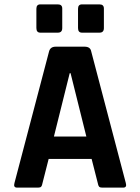

<svg xmlns="http://www.w3.org/2000/svg" viewBox="-20 -856 640 876"><path d="M146 -728V-816Q146 -836 164 -836H244Q264 -836 264 -817V-728Q264 -707 244 -707H164Q146 -707 146 -728ZM336 -728V-816Q336 -836 354 -836H434Q454 -836 454 -817V-728Q454 -707 434 -707H354Q336 -707 336 -728ZM154 0H58Q40 0 46 -21L204 -622Q210 -643 234 -643H366Q392 -643 396 -622L554 -21Q560 0 542 0H446Q436 0 432 -4.5Q428 -9 426 -21L398 -131H202L174 -21Q172 -9 168 -4.5Q164 0 154 0ZM298 -522 226 -233H374L302 -522Z"/></svg>

Font: RajdhaniMono
Style: Bold
Weight: 700
Monospace: yes
Designer: Satya Rajpurohit, Jyotish Sonowal
Foundry: Indian Type Foundry
Version: Version 1.201;PS 1.0;hotconv 1.0.78;makeotf.lib2.5.61930; tt